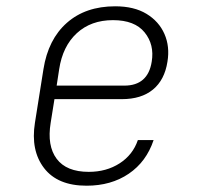

<svg xmlns="http://www.w3.org/2000/svg" viewBox="-20 -580 640 610"><path d="M255 10Q163 10 120 -46Q77 -102 91 -190L118 -360Q133 -455 192.5 -507.5Q252 -560 346 -560Q406 -560 445.5 -536Q485 -512 502.5 -472Q520 -432 512 -384Q503 -326 466 -295.5Q429 -265 367 -265H153L141 -190Q129 -117 160 -75.5Q191 -34 262 -34Q318 -34 360 -61Q402 -88 418 -135H468Q445 -66 389 -28Q333 10 255 10ZM160 -308H375Q450 -308 462 -384Q471 -438 439.5 -477Q408 -516 339 -516Q269 -516 224 -474.5Q179 -433 168 -360Z"/></svg>

Font: JetBrains Mono NL Thin
Style: Italic
Weight: 100
Italic angle: -9°
Monospace: yes
Designer: Philipp Nurullin, Konstantin Bulenkov
Foundry: JetBrains
Version: Version 2.305; ttfautohint (v1.8.4.7-5d5b)